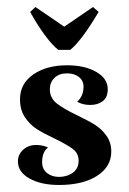

<svg xmlns="http://www.w3.org/2000/svg" viewBox="-20 -518 367 547"><path d="M201 -189Q234 -173 252 -161.5Q270 -150 283.5 -131Q297 -112 297 -86Q297 -43 256.5 -17Q216 9 148 9Q97 9 64 -9.5Q31 -28 31 -58Q31 -78 46 -91.5Q61 -105 83 -105Q100 -105 117 -98Q100 -85 100 -56Q100 -36 114 -25Q128 -14 148 -14Q171 -14 187.5 -26Q204 -38 204 -60Q204 -81 187.5 -93.5Q171 -106 136 -123Q104 -138 84.5 -150.5Q65 -163 51 -184Q37 -205 37 -235Q37 -280 75 -306Q113 -332 171 -332Q222 -332 254.5 -313Q287 -294 287 -264Q287 -241 273 -230Q259 -219 237 -219Q216 -219 200 -228Q218 -245 218 -271Q218 -288 205 -298.5Q192 -309 171 -309Q148 -309 135 -296Q122 -283 122 -264Q122 -239 141.5 -223.5Q161 -208 201 -189ZM261 -484Q211 -400 180 -376H146Q129 -389 107 -419Q85 -449 66 -484L81 -498L163 -442L245 -498Z"/></svg>

Font: Katibeh
Style: Regular
Weight: 400
Designer: Arabic design by Kourosh Beigpour, Latin design by Eduardo Tunni, engineering by Lasse Fister
Version: Version 1.0010g